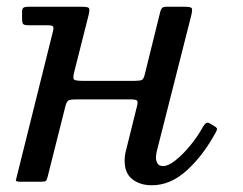

<svg xmlns="http://www.w3.org/2000/svg" viewBox="-20 -540 722 570"><path d="M548 -495 445 -89Q444 -85 443.5 -80Q443 -75 443 -71Q443 -63 447.5 -55Q452 -47 464.5 -47Q479.5 -47 500.8 -63.8Q522 -80.5 544 -107Q566 -133.5 582.5 -163.5Q586.5 -170.5 591.2 -174.2Q596 -178 604 -173L615.5 -166Q622 -162.5 623.8 -159.2Q625.5 -156 620.5 -147Q583 -78 534.5 -34Q486 10 431 10Q396 10 373 -7.8Q350 -25.5 350 -63Q350 -67 350.5 -73.8Q351 -80.5 352 -85L386.5 -224Q390.5 -239 386.2 -242Q382 -245 363 -245H210Q192 -245 185.2 -242.8Q178.5 -240.5 174.5 -226L121.5 -15.5Q119 -5.5 116.2 -3Q113.5 -0.5 100.5 -0.5H40.5Q26 -0.5 27.2 -5.2Q28.5 -10 31 -20.5L137.5 -448Q140 -459 137 -462Q134 -465 121.5 -465H65.5Q53 -465 49.2 -468.2Q45.5 -471.5 45.5 -484V-504Q45.5 -514.5 49.8 -517.2Q54 -520 63.5 -520H221.5Q241 -520 244 -516Q247 -512 243 -495L200.5 -327Q196 -309.5 199 -304.8Q202 -300 225 -300H380Q396 -300 401.2 -302.8Q406.5 -305.5 409.5 -318L455.5 -504Q457 -511 460.5 -515.5Q464 -520 473.5 -520H526.5Q546 -520 549 -516Q552 -512 548 -495Z"/></svg>

Font: Besley
Style: Italic
Weight: 400
Italic angle: -13°
Designer: Owen Earl
Foundry: indestructible type*
Version: Version 4.000; ttfautohint (v1.8.4.7-5d5b)